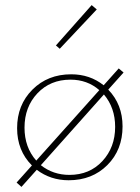

<svg xmlns="http://www.w3.org/2000/svg" viewBox="-20 -703 547 752"><path d="M359 -666 214 -512 199 -525 339 -683ZM464 -419 404 -352Q460 -294 460 -208Q460 -116 400.5 -56.5Q341 3 249 3Q178 3 124 -38L64 29L45 12L105 -55Q47 -113 47 -201Q47 -292 107 -352Q167 -412 259 -412Q332 -412 386 -369L445 -435ZM76 -203Q76 -126 122 -74L369 -350Q322 -391 256 -391Q177 -391 126.5 -337.5Q76 -284 76 -203ZM431 -206Q431 -281 387 -333L140 -56Q188 -18 252 -18Q331 -18 381 -72Q431 -126 431 -206Z"/></svg>

Font: EauTestInfant Extralight
Style: Regular
Weight: 250
Designer: Christian Thalmann (Catharsis Fonts)
Version: Version 0.001;PS 000.001;hotconv 1.0.88;makeotf.lib2.5.64775